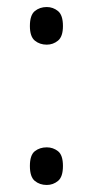

<svg xmlns="http://www.w3.org/2000/svg" viewBox="-20 -520 264 546"><path d="M113 -393Q93 -393 79 -404.5Q65 -416 65 -446Q65 -477 79 -488.5Q93 -500 113 -500Q131 -500 145 -488.5Q159 -477 159 -446Q159 -416 145 -404.5Q131 -393 113 -393ZM113 6Q93 6 79 -5.5Q65 -17 65 -48Q65 -79 79 -90Q93 -101 113 -101Q131 -101 145 -90Q159 -79 159 -48Q159 -17 145 -5.5Q131 6 113 6Z"/></svg>

Font: Noto Serif Armenian Condensed
Style: Regular
Weight: 400
Width: 3
Designer: Monotype Design Team
Foundry: Monotype Imaging Inc.
Version: Version 2.008; ttfautohint (v1.8.4.7-5d5b)